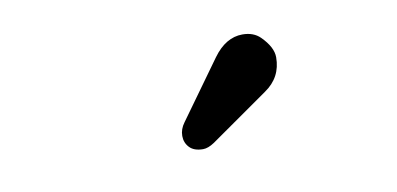

<svg xmlns="http://www.w3.org/2000/svg" viewBox="-35 -846 720 348"><g transform="rotate(-10 325.0 -672.0)"><path d="M368.2 -735.8Q391.6 -768.1 422.4 -768.1Q442.9 -768.1 455.1 -755.9Q475.6 -735.4 475.6 -716.8Q475.6 -679.7 444.8 -658.7L337.4 -583.5Q325.7 -575.7 316.4 -575.7Q299.8 -575.7 291.5 -584.5Q283.2 -593.3 283.2 -605.7Q283.2 -618.2 291.5 -629.4Z"/></g></svg>

Font: Supermercado
Style: Regular
Weight: 400
Designer: James Grieshaber
Foundry: James Grieshaber
Version: Version 1.002